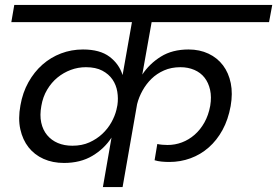

<svg xmlns="http://www.w3.org/2000/svg" viewBox="-20 -760 1126 780"><path d="M433 -201Q404 -156 355.5 -127Q307 -98 240 -98Q194 -98 157 -114.5Q120 -131 96 -161.5Q72 -192 62.5 -235Q53 -278 63 -332Q72 -384 95.5 -426Q119 -468 152.5 -497.5Q186 -527 228 -543Q270 -559 317 -559Q386 -559 425 -529.5Q464 -500 478 -455L516 -670H26L38 -740H1086L1073 -670H596L558 -457Q587 -501 633.5 -530Q680 -559 746 -559Q791 -559 827 -542Q863 -525 886 -494.5Q909 -464 917.5 -422Q926 -380 917 -329Q907 -274 884 -232Q861 -190 828 -161Q795 -132 754 -117Q713 -102 668 -102Q652 -102 636.5 -103.5Q621 -105 608 -109L619 -175Q628 -173 639 -172Q650 -171 661 -171Q691 -171 719 -181.5Q747 -192 770.5 -212.5Q794 -233 810.5 -262.5Q827 -292 834 -330Q840 -366 833.5 -395Q827 -424 811 -444.5Q795 -465 769.5 -476Q744 -487 713 -487Q676 -487 646.5 -474Q617 -461 595.5 -440Q574 -419 559 -392Q544 -365 537 -337L478 0H398ZM274 -168Q313 -168 343 -181.5Q373 -195 395.5 -216Q418 -237 432.5 -263Q447 -289 453 -314L457 -333Q461 -360 456.5 -387.5Q452 -415 437 -437Q422 -459 395.5 -473Q369 -487 329 -487Q297 -487 267.5 -476Q238 -465 213.5 -445Q189 -425 171.5 -395.5Q154 -366 148 -330Q141 -292 147.5 -262Q154 -232 171.5 -211Q189 -190 215 -179Q241 -168 274 -168Z"/></svg>

Font: SVN-Poppins
Style: Italic
Weight: 400
Italic angle: -10°
Designer: Ninad Kale (Devanagari), Jonny Pinhorn (Latin)
Foundry: Indian Type Foundry
Version: Version 3.002 2017; ttfautohint (v1.8.3)